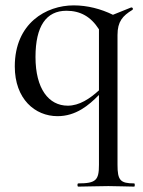

<svg xmlns="http://www.w3.org/2000/svg" viewBox="-20 -419 532 714"><path d="M479 263C427 263 417 251 417 194V-289C417 -339 436 -360 472 -382C477 -385 473 -393 467 -391L400 -364C355 -386 305 -399 254 -399C152 -399 35 -333 35 -172C35 -51 110 13 194 13C262 13 310 -27 348 -66V194C348 251 337 263 271 263C267 263 267 275 271 275C303 275 341 273 383 273C419 273 454 275 479 275C482 275 482 263 479 263ZM232 -26C161 -26 112 -89 112 -207C112 -322 152 -379 227 -379C279 -379 318 -357 348 -310V-83C314 -52 275 -26 232 -26Z"/></svg>

Font: Cormorant Infant Book
Style: Regular
Weight: 500
Designer: Christian Thalmann (Catharsis Fonts)
Version: Version 1.000;PS 002.000;hotconv 1.0.88;makeotf.lib2.5.64775